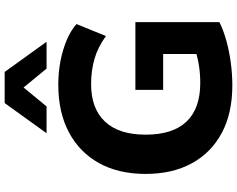

<svg xmlns="http://www.w3.org/2000/svg" viewBox="-114 -866 991 802"><g transform="rotate(-90 381.0 -464.5)"><path d="M426 11Q309 11 226.5 -33.5Q144 -78 100 -159Q56 -240 56 -351Q56 -464 101 -545.5Q146 -627 229.5 -671.5Q313 -716 429 -716Q480 -716 527 -707Q574 -698 614.5 -681Q655 -664 682 -640L632 -517Q585 -551 536 -565Q487 -579 431 -579Q329 -579 274.5 -521Q220 -463 220 -351Q220 -238 274.5 -180.5Q329 -123 436 -123Q477 -123 515 -129.5Q553 -136 589 -149L557 -85V-278H407V-394H690V-43Q656 -26 612.5 -14Q569 -2 521 4.5Q473 11 426 11ZM226 -765 352 -940H482L608 -765H496L417 -861L338 -765Z"/></g></svg>

Font: Nunito Sans 10pt ExtraBold
Style: Regular
Weight: 800
Designer: Vernon Adams
Foundry: Vernon Adams
Version: Version 3.101;gftools[0.9.27]